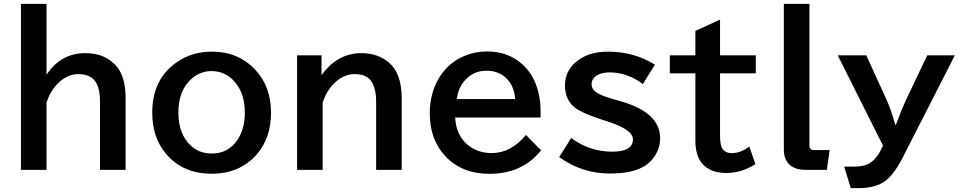

<svg xmlns="http://www.w3.org/2000/svg" viewBox="-20 -850 4951 989"><path d="M87.9 -830.1H219.7V-464.8Q293 -576.2 418.9 -576.2Q526.9 -576.2 584 -503.9Q627 -449.7 627 -343.3V24.9H495.1V-326.2Q495.1 -397.5 470.7 -430.7Q443.4 -468.3 383.8 -468.3Q324.7 -468.3 275.4 -417.5Q239.3 -380.9 219.7 -322.3V24.9H87.9Z M1071.3 -584Q1205.6 -584 1293 -492.7Q1376 -406.2 1376 -269.5Q1376 -138.7 1301.8 -53.7Q1214.8 44.9 1069.8 44.9Q920.4 44.9 833.5 -59.6Q764.2 -143.6 764.2 -269.5Q764.2 -444.8 894.5 -532.2Q971.7 -584 1071.3 -584ZM1069.3 -483.9Q1012.2 -483.9 966.8 -444.3Q898.9 -385.7 898.9 -269.5Q898.9 -214.8 915.5 -170.9Q931.6 -128.9 961.4 -101.1Q1006.3 -59.1 1070.8 -59.1Q1156.2 -59.1 1204.1 -130.9Q1241.2 -187 1241.2 -270Q1241.2 -366.2 1191.4 -425.8Q1142.6 -483.9 1069.3 -483.9Z M1636.2 -564.9V-462.9Q1718.3 -576.2 1841.3 -576.2Q1927.7 -576.2 1984.9 -526.4Q2049.3 -470.2 2049.3 -342.8V24.9H1917.5V-326.2Q1917.5 -395.5 1891.6 -432.6Q1866.7 -468.3 1807.6 -468.3Q1747.1 -468.3 1697.8 -417.5Q1661.6 -380.4 1642.1 -321.8V24.9H1510.3V-564.9Z M2764.6 -244.6H2324.7Q2328.1 -167 2373.5 -118.7Q2428.2 -61.5 2512.7 -61.5Q2612.3 -61.5 2689 -154.8L2767.1 -75.7Q2670.9 45.4 2500.5 45.4Q2360.8 45.4 2275.4 -43.9Q2193.8 -129.9 2193.8 -265.6Q2193.8 -376 2247.1 -457.5Q2294.4 -529.8 2373.5 -562.5Q2427.7 -585 2489.3 -585Q2587.4 -585 2656.7 -530.3Q2728.5 -474.6 2753.4 -374.5Q2764.6 -329.1 2764.6 -278.8ZM2633.8 -339.8Q2629.9 -390.1 2607.4 -423.8Q2564.9 -485.8 2485.4 -485.8Q2414.1 -485.8 2368.2 -428.2Q2339.8 -392.6 2333 -339.8Z M2922.4 -139.2Q3016.6 -68.8 3133.8 -68.8Q3240.2 -68.8 3240.2 -132.3Q3240.2 -180.7 3119.1 -221.2L3068.4 -237.8Q2978.5 -268.1 2944.8 -293Q2890.1 -334 2890.1 -409.7Q2890.1 -493.7 2963.9 -543.9Q3022.5 -584 3111.3 -584Q3246.1 -584 3353.5 -517.1L3291.5 -417Q3212.4 -477.1 3120.1 -477.1Q3082 -477.1 3057.6 -463.4Q3027.3 -446.8 3027.3 -415Q3027.3 -390.6 3053.7 -373Q3074.7 -358.4 3130.4 -341.8L3184.6 -326.2Q3380.4 -268.1 3380.4 -137.7Q3380.4 -72.3 3332.5 -21Q3272 43.9 3122.6 43.9Q2977.1 43.9 2860.4 -41Z M3689 -749V-564.9H3873V-472.2H3689V-151.4Q3689 -104 3700.2 -85.9Q3715.3 -61 3750.5 -61Q3793.9 -61 3839.8 -95.2L3871.1 -4.4Q3799.8 41 3720.7 41Q3638.7 41 3596.7 -7.8Q3562 -48.3 3562 -125V-472.2H3430.2V-564.9H3562V-690.9Z M4017.6 -830.1H4149.4V-100.1Q4149.4 -77.1 4172.4 -77.1H4253.4L4239.3 24.9H4128.4Q4089.8 24.9 4064.5 10.7Q4017.6 -14.6 4017.6 -80.1Z M4295.4 -564.9H4442.4L4550.3 -328.1Q4566.9 -292 4591.3 -208H4595.2Q4628.4 -296.4 4643.6 -328.1L4756.3 -564.9H4898.4L4627.4 -33.7Q4581.5 55.7 4531.7 87.9Q4482.9 119.1 4402.3 119.1H4362.3L4328.6 8.3H4378.4Q4415.5 8.3 4439.9 -0.5Q4486.3 -16.1 4516.6 -76.2L4528.3 -100.1Z"/></svg>

Font: BIZ UDPGothic
Style: Bold
Weight: 700
Designer: TypeBank Co., Ltd.
Foundry: Morisawa Inc.
Version: Version 1.051